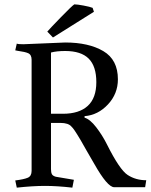

<svg xmlns="http://www.w3.org/2000/svg" viewBox="-20 -853 691 881"><path d="M214 -331H269Q343 -331 382.5 -367Q422 -403 422 -476Q422 -549 387 -584Q352 -619 279 -619Q240 -619 214 -612ZM87 -650 279 -658Q387 -658 454 -618.5Q521 -579 521 -489Q521 -423 475.5 -374Q430 -325 368 -320V-313Q393 -306 421.5 -269Q450 -232 471 -190Q529 -74 566 -50Q603 -26 651 -26L646 6H504Q473 6 412 -102Q397 -127 377 -162.5Q357 -198 350 -210Q343 -222 337 -231.5Q331 -241 328.5 -245Q326 -249 321.5 -255.5Q317 -262 314.5 -265Q312 -268 308 -272Q294 -289 257 -289H214V-77Q214 -62 218 -54Q222 -46 236 -42L319 -28L312 8Q242 0 186.5 0Q131 0 57 8L50 -25Q90 -30 107.5 -37.5Q125 -45 125 -69V-579Q125 -602 109 -609Q96 -615 60 -620L50 -622L57 -653Q62 -650 87 -650ZM405 -817 411 -799 223 -681 197 -708Q208 -721 259 -773.5Q310 -826 321 -833Q334 -833 363.5 -827.5Q393 -822 405 -817Z"/></svg>

Font: Buenard
Style: Regular
Weight: 400
Designer: Gustavo Ibarra
Foundry: FontFuror
Version: Version 1.001 2011